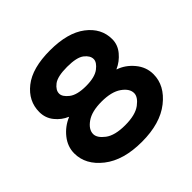

<svg xmlns="http://www.w3.org/2000/svg" viewBox="-201 -1019 1228 1228"><g transform="rotate(-45 413.5 -405.0)"><path d="M599 -246Q599 -287 550.5 -321Q502 -355 413 -355Q324 -355 276 -321Q228 -287 228 -246Q228 -211 274 -176Q320 -141 413 -141Q506 -141 552.5 -176Q599 -211 599 -246ZM570 -583Q570 -614 535.5 -641Q501 -668 414 -668Q327 -668 292 -641Q257 -614 257 -583Q257 -554 295 -524.5Q333 -495 413 -495Q493 -495 531.5 -524.5Q570 -554 570 -583ZM772 -244Q772 -142 676 -66Q580 10 414 10Q247 10 151 -65.5Q55 -141 55 -244Q55 -305 95.5 -356Q136 -407 196 -432V-434Q150 -453 117 -494Q84 -535 84 -589Q84 -688 167.5 -754Q251 -820 411 -820Q571 -820 657.5 -754Q744 -688 744 -589Q744 -538 709.5 -496.5Q675 -455 627 -434V-432Q685 -413 728.5 -361Q772 -309 772 -244Z"/></g></svg>

Font: Sinkin Sans 700 Bold
Style: Bold
Weight: 700
Designer: Keith Bates
Foundry: K-Type
Version: Sinkin Sans (version 1.0)  by Keith Bates   •   © 2014   www